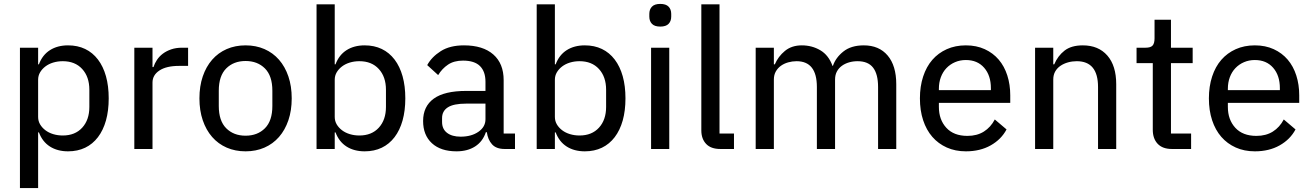

<svg xmlns="http://www.w3.org/2000/svg" viewBox="-20 -762 6710 982"><path d="M82 -518H175V-433H179Q197 -481 235.5 -505.5Q274 -530 328 -530Q377 -530 415.5 -511.5Q454 -493 481 -457.5Q508 -422 522 -372Q536 -322 536 -259Q536 -196 522 -146Q508 -96 481 -60.5Q454 -25 415.5 -6.5Q377 12 328 12Q274 12 235.5 -12.5Q197 -37 179 -85H175V200H82ZM301 -69Q364 -69 400.5 -109Q437 -149 437 -215V-303Q437 -369 400.5 -409Q364 -449 301 -449Q275 -449 252 -442Q229 -435 212 -422Q195 -409 185 -392Q175 -375 175 -354V-164Q175 -143 185 -126Q195 -109 212 -96Q229 -83 252 -76Q275 -69 301 -69Z M667 0V-518H760V-419H765Q771 -438 783 -456Q795 -474 813 -487.5Q831 -501 855.5 -509.5Q880 -518 911 -518H942V-425H896Q831 -425 795.5 -401.5Q760 -378 760 -340V0Z M1236 12Q1183 12 1139.5 -7Q1096 -26 1065 -61.5Q1034 -97 1017 -147Q1000 -197 1000 -259Q1000 -321 1017 -371Q1034 -421 1065 -456.5Q1096 -492 1139.5 -511Q1183 -530 1236 -530Q1289 -530 1332.5 -511Q1376 -492 1407 -456.5Q1438 -421 1455 -371Q1472 -321 1472 -259Q1472 -197 1455 -147Q1438 -97 1407 -61.5Q1376 -26 1332.5 -7Q1289 12 1236 12ZM1236 -68Q1297 -68 1335 -106Q1373 -144 1373 -220V-298Q1373 -374 1335 -412Q1297 -450 1236 -450Q1175 -450 1137 -412Q1099 -374 1099 -298V-220Q1099 -144 1137 -106Q1175 -68 1236 -68Z M1599 -740H1692V-433H1696Q1714 -481 1752.5 -505.5Q1791 -530 1845 -530Q1894 -530 1932.5 -511.5Q1971 -493 1998 -457.5Q2025 -422 2039 -372Q2053 -322 2053 -259Q2053 -196 2039 -146Q2025 -96 1998 -60.5Q1971 -25 1932.5 -6.5Q1894 12 1845 12Q1791 12 1752.5 -12.5Q1714 -37 1696 -85H1692V0H1599ZM1818 -69Q1881 -69 1917.5 -109Q1954 -149 1954 -215V-303Q1954 -369 1917.5 -409Q1881 -449 1818 -449Q1792 -449 1769 -442Q1746 -435 1729 -422Q1712 -409 1702 -392Q1692 -375 1692 -354V-164Q1692 -143 1702 -126Q1712 -109 1729 -96Q1746 -83 1769 -76Q1792 -69 1818 -69Z M2561 0Q2518 0 2496.5 -24Q2475 -48 2470 -86H2465Q2449 -38 2410 -13Q2371 12 2315 12Q2234 12 2189 -29.5Q2144 -71 2144 -143Q2144 -218 2198.5 -257.5Q2253 -297 2365 -297H2463V-344Q2463 -396 2435 -424Q2407 -452 2348 -452Q2302 -452 2271.5 -431.5Q2241 -411 2221 -378L2165 -429Q2188 -471 2234.5 -500.5Q2281 -530 2353 -530Q2450 -530 2503 -483.5Q2556 -437 2556 -352V-79H2614V0ZM2336 -63Q2391 -63 2427 -88Q2463 -113 2463 -152V-232H2364Q2300 -232 2270.5 -213Q2241 -194 2241 -158V-138Q2241 -102 2266.5 -82.5Q2292 -63 2336 -63Z M2725 -740H2818V-433H2822Q2840 -481 2878.5 -505.5Q2917 -530 2971 -530Q3020 -530 3058.5 -511.5Q3097 -493 3124 -457.5Q3151 -422 3165 -372Q3179 -322 3179 -259Q3179 -196 3165 -146Q3151 -96 3124 -60.5Q3097 -25 3058.5 -6.5Q3020 12 2971 12Q2917 12 2878.5 -12.5Q2840 -37 2822 -85H2818V0H2725ZM2944 -69Q3007 -69 3043.5 -109Q3080 -149 3080 -215V-303Q3080 -369 3043.5 -409Q3007 -449 2944 -449Q2918 -449 2895 -442Q2872 -435 2855 -422Q2838 -409 2828 -392Q2818 -375 2818 -354V-164Q2818 -143 2828 -126Q2838 -109 2855 -96Q2872 -83 2895 -76Q2918 -69 2944 -69Z M3357 -626Q3328 -626 3314.5 -640Q3301 -654 3301 -677V-691Q3301 -714 3314.5 -728Q3328 -742 3357 -742Q3386 -742 3399.5 -728Q3413 -714 3413 -691V-677Q3413 -654 3399.5 -640Q3386 -626 3357 -626ZM3310 -518H3403V0H3310Z M3664 0Q3616 0 3591.5 -26Q3567 -52 3567 -95V-740H3660V-79H3734V0Z M3845 0V-518H3938V-433H3943Q3960 -473 3994.5 -501.5Q4029 -530 4081 -530Q4133 -530 4175.5 -505Q4218 -480 4238 -425H4240Q4254 -467 4293.5 -498.5Q4333 -530 4398 -530Q4476 -530 4520 -478Q4564 -426 4564 -331V0H4471V-317Q4471 -383 4445.5 -416Q4420 -449 4366 -449Q4343 -449 4322.5 -443Q4302 -437 4286 -425.5Q4270 -414 4260.5 -396.5Q4251 -379 4251 -355V0H4158V-317Q4158 -449 4054 -449Q4032 -449 4011 -443Q3990 -437 3974 -425.5Q3958 -414 3948 -396.5Q3938 -379 3938 -355V0Z M4920 12Q4866 12 4822.5 -7.5Q4779 -27 4748.5 -62Q4718 -97 4701.5 -147Q4685 -197 4685 -259Q4685 -320 4701.5 -370.5Q4718 -421 4748.5 -456Q4779 -491 4822.5 -510.5Q4866 -530 4920 -530Q4974 -530 5016.5 -510.5Q5059 -491 5088 -457Q5117 -423 5132 -376Q5147 -329 5147 -275V-236H4782V-215Q4782 -150 4820 -108.5Q4858 -67 4928 -67Q4977 -67 5012 -89Q5047 -111 5068 -151L5128 -100Q5101 -49 5047 -18.5Q4993 12 4920 12ZM4920 -455Q4890 -455 4864.5 -444Q4839 -433 4820.5 -413.5Q4802 -394 4792 -367Q4782 -340 4782 -308V-301H5048V-311Q5048 -376 5013.5 -415.5Q4979 -455 4920 -455Z M5274 0V-518H5367V-433H5372Q5390 -476 5424.5 -503Q5459 -530 5518 -530Q5598 -530 5643.5 -478Q5689 -426 5689 -331V0H5596V-317Q5596 -449 5487 -449Q5464 -449 5442.5 -443Q5421 -437 5404 -425.5Q5387 -414 5377 -396.5Q5367 -379 5367 -355V0Z M5974 0Q5926 0 5901 -26.5Q5876 -53 5876 -98V-439H5793V-518H5839Q5865 -518 5875 -529Q5885 -540 5885 -566V-661H5969V-518H6080V-439H5969V-79H6072V0Z M6398 12Q6344 12 6300.5 -7.5Q6257 -27 6226.5 -62Q6196 -97 6179.5 -147Q6163 -197 6163 -259Q6163 -320 6179.5 -370.5Q6196 -421 6226.5 -456Q6257 -491 6300.5 -510.5Q6344 -530 6398 -530Q6452 -530 6494.5 -510.5Q6537 -491 6566 -457Q6595 -423 6610 -376Q6625 -329 6625 -275V-236H6260V-215Q6260 -150 6298 -108.5Q6336 -67 6406 -67Q6455 -67 6490 -89Q6525 -111 6546 -151L6606 -100Q6579 -49 6525 -18.5Q6471 12 6398 12ZM6398 -455Q6368 -455 6342.5 -444Q6317 -433 6298.5 -413.5Q6280 -394 6270 -367Q6260 -340 6260 -308V-301H6526V-311Q6526 -376 6491.5 -415.5Q6457 -455 6398 -455Z"/></svg>

Font: IBM Plex Sans Arabic Text
Style: Regular
Weight: 450
Designer: Mike Abbink, Paul van der Laan, Pieter van Rosmalen, Wael Morcos, Khajak Apelian
Foundry: Bold Monday
Version: Version 1.2